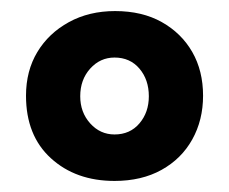

<svg xmlns="http://www.w3.org/2000/svg" viewBox="-20 -751 414 347"><path d="M27 -578Q27 -623 47.5 -657Q68 -691 104.5 -711Q141 -731 188 -731Q237 -731 272.5 -711Q308 -691 327.5 -657Q347 -623 347 -578Q347 -534 327.5 -499Q308 -464 272 -444Q236 -424 187 -424Q117 -424 72 -465Q27 -506 27 -578ZM125 -577Q125 -548 143 -528Q161 -508 187 -508Q215 -508 232 -528Q249 -548 249 -577Q249 -607 232 -627Q215 -647 187 -647Q161 -647 143 -627Q125 -607 125 -577Z"/></svg>

Font: Reem Kufi Fun SemiBold
Style: Regular
Weight: 600
Designer: Khaled Hosny
Version: Version 1.005